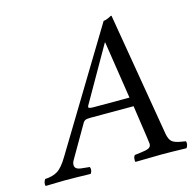

<svg xmlns="http://www.w3.org/2000/svg" viewBox="-99 -758 866 860"><g transform="rotate(-15 334.5 -328.0)"><path d="M307.1 -283.2H474.1L433.1 -549.8H431.2L286.1 -295.9Q284.2 -292 284.2 -290Q284.2 -283.2 307.1 -283.2ZM8.8 2Q4.4 -13.2 15.1 -28.8Q50.3 -30.3 73.2 -44.4Q96.2 -58.6 122.1 -102.1L451.2 -645Q457.5 -645 469.5 -649.7Q481.4 -654.3 486.8 -658.2H491.2L587.9 -85.9Q592.8 -57.6 605.5 -47.1Q618.2 -36.6 647.9 -32.2L668 -28.8Q672.9 -13.2 662.1 2Q591.8 0 547.9 0Q509.8 0 425.8 2Q423.3 -1 424.3 -12.2Q425.3 -23.4 431.2 -28.8L459 -32.2Q485.8 -35.2 496.8 -40.8Q507.8 -46.4 507.8 -60.1Q507.8 -64.9 502.9 -97.2L481.9 -241.2H282.2Q265.1 -241.2 257.8 -237.8Q250.5 -234.4 245.1 -224.1L161.1 -79.1Q153.8 -67.4 153.8 -56.2Q153.8 -44.9 162.4 -39.3Q170.9 -33.7 189.9 -32.2L222.2 -28.8Q228.5 -13.2 217.8 2Q147.5 0 92.8 0Q81.1 0 8.8 2Z"/></g></svg>

Font: Common Serif
Style: Italic
Weight: 400
Italic angle: -12°
Designer: Philipp H. Poll, Khaled Hosny
Foundry: Stefan Peev, Context Ltd.
Version: Version 1.026